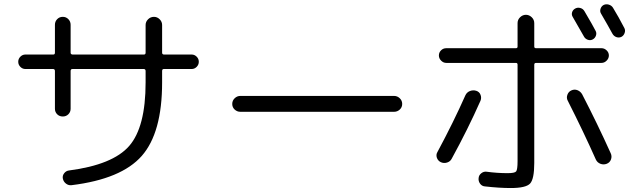

<svg xmlns="http://www.w3.org/2000/svg" viewBox="-20 -858 3040 920"><path d="M101.6 -527.3Q87.9 -527.3 77.6 -537.6Q67.4 -547.9 67.4 -562Q67.4 -576.2 77.6 -586.4Q87.9 -596.7 101.6 -596.7H235.4Q243.2 -596.7 243.2 -605.5V-739.3Q243.2 -754.9 253.9 -766.1Q264.6 -777.3 280.8 -777.3Q296.9 -777.3 307.6 -766.1Q318.4 -754.9 318.4 -739.3V-605.5Q318.4 -597.7 327.1 -596.7H669.9Q677.7 -596.7 677.7 -605.5V-738.3Q677.7 -753.9 689.5 -765.6Q701.2 -777.3 717.8 -777.3Q733.4 -777.3 745.1 -765.6Q756.8 -753.9 756.8 -738.3V-605.5Q756.8 -597.7 764.6 -596.7H898.4Q912.1 -596.7 922.4 -586.4Q932.6 -576.2 932.6 -562Q932.6 -547.9 922.4 -537.6Q912.1 -527.3 898.4 -527.3H764.6Q756.8 -527.3 756.8 -517.6V-462.9Q756.8 -221.7 659.2 -110.8Q561.5 0 323.2 29.3Q308.6 31.2 296.4 22Q284.2 12.7 281.2 -2Q278.3 -15.6 287.1 -27.3Q295.9 -39.1 309.6 -41Q520.5 -68.4 599.1 -158.7Q677.7 -249 677.7 -462.9V-517.6Q677.7 -526.4 669.9 -527.3H327.1Q318.4 -527.3 318.4 -517.6V-336.9Q318.4 -321.3 307.6 -310.5Q296.9 -299.8 280.8 -299.8Q264.6 -299.8 253.9 -310.5Q243.2 -321.3 243.2 -336.9V-517.6Q243.2 -526.4 235.4 -527.3Z M1131.8 -322.3Q1116.2 -322.3 1104.5 -333Q1092.8 -343.8 1092.8 -359.9Q1092.8 -376 1104.5 -387.2Q1116.2 -398.4 1131.8 -398.4H1868.2Q1883.8 -398.4 1895.5 -387.2Q1907.2 -376 1907.2 -359.9Q1907.2 -343.8 1895.5 -333Q1883.8 -322.3 1868.2 -322.3Z M2412.1 -28.3Q2446.3 -28.3 2453.1 -36.6Q2460 -44.9 2460 -85.9V-547.9Q2460 -556.6 2452.1 -556.6H2118.2Q2104.5 -556.6 2093.8 -567.4Q2083 -578.1 2083 -592.3Q2083 -606.4 2093.3 -616.7Q2103.5 -627 2118.2 -627H2452.1Q2460 -627 2460 -634.8V-747.1Q2460 -763.7 2472.2 -775.4Q2484.4 -787.1 2500 -787.1Q2515.6 -787.1 2527.8 -775.4Q2540 -763.7 2540 -747.1V-634.8Q2540 -627 2548.8 -627H2862.3Q2876 -627 2886.7 -616.7Q2897.5 -606.4 2897.5 -592.3Q2897.5 -578.1 2886.7 -567.4Q2876 -556.6 2862.3 -556.6H2548.8Q2540 -556.6 2540 -547.9V-77.1Q2540 0 2520 21.5Q2500 43 2426.8 43Q2373 43 2303.7 35.2Q2289.1 34.2 2280.3 22Q2271.5 9.8 2273.4 -4.9Q2274.4 -18.6 2286.1 -27.8Q2297.9 -37.1 2311.5 -35.2Q2362.3 -28.3 2412.1 -28.3ZM2780.3 -804.7Q2822.3 -733.4 2834 -710Q2839.8 -699.2 2835.4 -687Q2831.1 -674.8 2819.8 -668.9Q2808.6 -663.1 2796.4 -667.5Q2784.2 -671.9 2778.3 -682.6Q2748 -736.3 2724.6 -776.4Q2717.8 -787.1 2721.2 -798.8Q2724.6 -810.5 2735.8 -816.9Q2747.1 -823.2 2760.3 -819.8Q2773.4 -816.4 2780.3 -804.7ZM2958 -681.6Q2946.3 -675.8 2933.6 -680.2Q2920.9 -684.6 2914.1 -697.3Q2894.5 -733.4 2860.4 -792Q2853.5 -802.7 2857.4 -815.4Q2861.3 -828.1 2872.1 -834Q2883.8 -839.8 2897 -835.9Q2910.2 -832 2917 -821.3Q2943.4 -778.3 2971.7 -723.6Q2977.5 -712.9 2973.1 -700.2Q2968.8 -687.5 2958 -681.6ZM2091.8 -81.1Q2078.1 -87.9 2073.2 -102.5Q2068.4 -117.2 2076.2 -129.9Q2153.3 -273.4 2210 -401.4Q2216.8 -416 2231.9 -421.9Q2247.1 -427.7 2262.2 -422.9Q2277.3 -418 2282.7 -403.3Q2288.1 -388.7 2282.2 -375Q2221.7 -238.3 2144.5 -97.7Q2137.7 -84 2122.1 -79.1Q2106.4 -74.2 2091.8 -81.1ZM2835 -93.8Q2776.4 -225.6 2700.2 -376Q2693.4 -388.7 2698.7 -403.8Q2704.1 -418.9 2717.8 -424.8Q2732.4 -431.6 2747.1 -425.8Q2761.7 -419.9 2769.5 -406.2Q2842.8 -264.6 2906.2 -124Q2913.1 -109.4 2907.7 -94.2Q2902.3 -79.1 2887.2 -73.2Q2872.1 -67.4 2856.9 -73.2Q2841.8 -79.1 2835 -93.8Z"/></svg>

Font: Rounded Mgen+ 1m regular
Style: Regular
Weight: 400
Designer: [Source Han Sans]
Ryoko NISHIZUKA  (kana & ideographs); Paul D. Hunt (Latin, Greek & Cyrillic); Wenlong ZHANG  (bopomofo
Version: Version 1.059.20150602